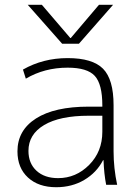

<svg xmlns="http://www.w3.org/2000/svg" viewBox="-20 -773 578 803"><path d="M453 -753 310 -590H240L96 -753H155L274 -614H276L394 -753ZM263 -530Q367 -530 411 -485.5Q455 -441 455 -333V-140Q455 -70 470 0H424Q415 -46 413 -103H411Q384 -51 332.5 -20.5Q281 10 215 10Q141 10 97 -30.5Q53 -71 53 -140Q53 -228 130.5 -277.5Q208 -327 351 -327H408V-332Q408 -421 376.5 -455.5Q345 -490 263 -490Q166 -490 88 -444L76 -482Q160 -530 263 -530ZM99 -142Q99 -90 132.5 -59Q166 -28 223 -28Q298 -28 353 -83.5Q408 -139 408 -222V-289H351Q230 -289 164.5 -250Q99 -211 99 -142Z"/></svg>

Font: M PLUS 1p Light
Style: Regular
Weight: 300
Version: Version 1.061